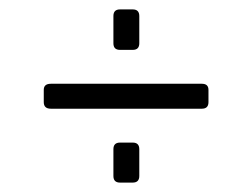

<svg xmlns="http://www.w3.org/2000/svg" viewBox="-20 -525 536 408"><path d="M221 -151V-208Q221 -222 235 -222H262Q276 -222 276 -208V-151Q276 -137 262 -137H235Q221 -137 221 -151ZM409 -294H88Q73 -294 73 -308V-334Q73 -347 88 -347H409Q423 -347 423 -334V-308Q423 -294 409 -294ZM221 -433V-491Q221 -505 235 -505H262Q276 -505 276 -491V-433Q276 -419 262 -419H235Q221 -419 221 -433Z"/></svg>

Font: Rajdhani Medium
Style: Regular
Weight: 500
Designer: Satya Rajpurohit, Jyotish Sonowal
Foundry: Indian Type Foundry
Version: Version 1.201 February 1, 2022